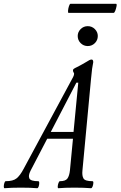

<svg xmlns="http://www.w3.org/2000/svg" viewBox="-86 -990 636 1013"><path d="M-62 3Q-66 3 -66 -6Q-66 -15 -63 -24.5Q-60 -34 -56 -34Q-17 -34 1.5 -49Q20 -64 38 -98L300 -584Q305 -594 305 -601Q305 -603 304 -605Q303 -607 301 -610Q299 -614 299 -620Q299 -623 303 -626.5Q307 -630 320 -636Q332 -642 346.5 -650Q361 -658 369 -663Q388 -676 397 -676Q406 -676 406 -662Q403 -649 400 -627.5Q397 -606 394 -571L349 -91Q346 -63 354.5 -48.5Q363 -34 402 -34Q407 -34 406.5 -24.5Q406 -15 402.5 -6Q399 3 394 3Q358 0 307 0Q255 0 222 3Q218 3 218.5 -6Q219 -15 222.5 -24.5Q226 -34 230 -34Q260 -34 270 -48.5Q280 -63 283 -91L299 -258H163L75 -89Q62 -63 69 -48.5Q76 -34 116 -34Q121 -34 121 -24.5Q121 -15 118 -6Q115 3 110 3Q76 0 24 0Q-29 0 -62 3ZM317 -554 182 -294H302L327 -554ZM377 -747Q355 -747 339.5 -762.5Q324 -778 324 -800Q324 -821 339.5 -836.5Q355 -852 377 -852Q399 -852 414.5 -836.5Q430 -821 430 -800Q430 -778 414.5 -762.5Q399 -747 377 -747ZM276 -922Q272 -922 273 -934Q274 -946 278 -958Q282 -970 286 -970H526Q531 -970 529 -958Q527 -946 522.5 -934Q518 -922 513 -922Z"/></svg>

Font: Junicode Two Beta Condensed
Style: Italic
Weight: 400
Width: 3
Italic angle: -9°
Version: Version 1.053; ttfautohint (v1.8.4)